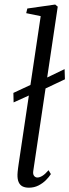

<svg xmlns="http://www.w3.org/2000/svg" viewBox="-20 -838 314 868"><path d="M41.5 -375 40.5 -418 135 -462 166 -474.5 272 -525.5 273.5 -479.5 164.5 -428 131 -415.5ZM130.5 -66Q128 -50.5 134 -43Q140 -35.5 149 -35.5Q159 -35.5 171.2 -42.8Q183.5 -50 199.5 -68.5L210 -51Q202 -38 187.8 -23.8Q173.5 -9.5 154 0.5Q134.5 10.5 110.5 10.5Q94 10.5 82.2 4.8Q70.5 -1 64.5 -14.2Q58.5 -27.5 59 -49Q59 -53.5 59.8 -61.2Q60.5 -69 61.8 -78.8Q63 -88.5 64.5 -98L164 -765L98.5 -778.5L103.5 -799.5L229.5 -817.5L241 -808Z"/></svg>

Font: Merriweather 96pt Light
Style: Italic
Weight: 300
Italic angle: -7.8°
Version: Version 2.101